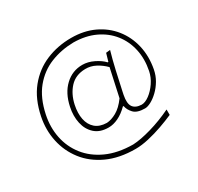

<svg xmlns="http://www.w3.org/2000/svg" viewBox="-164 -854 1203 1169"><g transform="rotate(-30 437.5 -269.0)"><path d="M472 122Q357.5 122 274 83.2Q190.5 44.5 139.5 -21.2Q88.5 -87 71 -169Q53.5 -251 71 -337Q93.5 -448 151.2 -519.5Q209 -591 291 -625.5Q373 -660 468 -660Q557.5 -660 627.5 -627Q697.5 -594 743.8 -536Q790 -478 807.5 -402.5Q825 -327 809 -242Q801.5 -202.5 782 -169.8Q762.5 -137 737.2 -113Q712 -89 687.2 -76Q662.5 -63 645 -63Q589 -63 565.8 -88.2Q542.5 -113.5 538 -141H533Q498.5 -106.5 463.2 -89.8Q428 -73 395 -73Q334.5 -73 298.8 -105.2Q263 -137.5 251.8 -189.2Q240.5 -241 253 -300Q271 -386.5 322.8 -435.2Q374.5 -484 445 -484Q484 -484 524 -464.5Q564 -445 587 -420H592L608 -475L637.5 -478Q620.5 -419.5 605.5 -353.2Q590.5 -287 576.5 -221.5L572 -200Q561 -144 578.2 -119.2Q595.5 -94.5 638 -93Q663 -93 692.8 -115Q722.5 -137 746.8 -172.5Q771 -208 779 -248Q794.5 -325.5 779.5 -394Q764.5 -462.5 722.8 -515Q681 -567.5 616.2 -597.8Q551.5 -628 467 -629Q380 -627.5 305.2 -597.5Q230.5 -567.5 177.2 -502.8Q124 -438 102 -333Q85 -252 100.2 -176.5Q115.5 -101 162.5 -41Q209.5 19 287 54.5Q364.5 90 472 91Q525.5 88.5 602 66.5Q678.5 44.5 754 8V46Q713.5 64 664 81.5Q614.5 99 564.2 110.5Q514 122 472 122ZM399 -103Q430.5 -104.5 467.8 -125.2Q505 -146 540 -194L582.5 -389Q555 -417 520.2 -435.5Q485.5 -454 447 -453Q379 -451.5 338.8 -407.8Q298.5 -364 284 -297Q272.5 -242.5 281.2 -199Q290 -155.5 319.2 -129.8Q348.5 -104 399 -103Z"/></g></svg>

Font: Commissioner Flair Thin
Style: Italic
Weight: 100
Italic angle: -12°
Designer: Kostas Bartsokas
Foundry: Kostas Bartsokas
Version: Version 1.000; ttfautohint (v1.8.3)